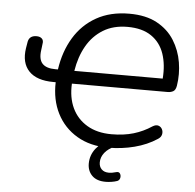

<svg xmlns="http://www.w3.org/2000/svg" viewBox="-59 -774 1042 1026"><g transform="rotate(5 461.5 -261.0)"><path d="M544 9Q446 9 375 -33Q304 -75 267 -148Q230 -221 233 -315H221Q131 -315 89 -359Q47 -403 59 -482L65 -518Q72 -551 110 -551Q129 -551 139 -541Q149 -531 145 -512Q144 -504 143 -495Q142 -486 141 -479Q134 -430 155 -407Q176 -384 225 -384H239Q253 -481 298 -555.5Q343 -630 417.5 -672Q492 -714 594 -714Q683 -714 742.5 -681.5Q802 -649 835.5 -595.5Q869 -542 879.5 -478.5Q890 -415 880 -353Q876 -329 863 -322Q850 -315 834 -315H320Q316 -240 342.5 -184Q369 -128 423 -96Q477 -64 554 -64Q620 -64 672 -79.5Q724 -95 769 -125Q787 -136 800.5 -131.5Q814 -127 820.5 -114Q827 -101 823.5 -86Q820 -71 804 -61Q751 -26 683.5 -8.5Q616 9 544 9ZM590 -643Q514 -643 459.5 -609.5Q405 -576 372 -518Q339 -460 327 -384H801Q807 -459 787 -517.5Q767 -576 718 -609.5Q669 -643 590 -643ZM545 192Q497 192 472 167Q447 142 447 103Q447 57 475.5 21Q504 -15 553 -36L579 0Q543 15 524 39Q505 63 505 91Q505 114 519 128Q533 142 558 142Q575 142 595 136Q611 131 617.5 141Q624 151 621.5 164Q619 177 607 182Q593 187 576 189.5Q559 192 545 192Z"/></g></svg>

Font: Nunito
Style: Italic
Weight: 400
Italic angle: -9°
Designer: Vernon Adams
Foundry: Vernon Adams
Version: Version 3.601; ttfautohint (v1.8.2.53-6de2)